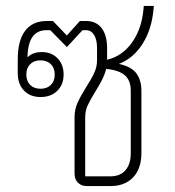

<svg xmlns="http://www.w3.org/2000/svg" viewBox="-20 -629 590 649"><path d="M382 -413Q424 -404 441 -381Q458 -358 458 -322V-112Q458 -59 430 -29.5Q402 0 353 0H274Q255 0 243.5 -11.5Q232 -23 232 -42V-233Q232 -258 241.5 -280Q251 -302 271 -334Q289 -362 298.5 -382.5Q308 -403 308 -425V-466Q308 -495 298 -511Q288 -527 270 -527H259L206 -470L150 -527H137Q75 -527 73 -437L74 -436Q91 -453 121 -453Q154 -453 174.5 -432Q195 -411 195 -377Q195 -343 173.5 -322Q152 -301 117 -301Q82 -301 61 -323Q40 -345 40 -382V-428Q40 -492 65 -525Q90 -558 138 -558H159L206 -509L250 -558H271Q305 -558 323.5 -534Q342 -510 342 -466V-427Q393 -439 426 -485Q459 -531 465 -598L466 -609H500L499 -598Q493 -530 462 -481Q431 -432 382 -413ZM69 -377Q69 -355 82 -342Q95 -329 117 -329Q139 -329 152 -342Q165 -355 165 -377Q165 -399 152 -412Q139 -425 117 -425Q95 -425 82 -412Q69 -399 69 -377ZM339 -396Q334 -377 325.5 -360Q317 -343 302 -319Q284 -290 276 -272Q268 -254 268 -233V-33H354Q386 -33 404 -53.5Q422 -74 422 -111V-323Q422 -357 402 -374.5Q382 -392 339 -396Z"/></svg>

Font: Bai Jamjuree ExtraLight
Style: Regular
Weight: 275
Designer: Katatrad Aksorn Co.,Ltd.
Foundry: Cadson Demak Co.,Ltd.
Version: Version 1.000; ttfautohint (v1.6)